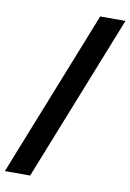

<svg xmlns="http://www.w3.org/2000/svg" viewBox="-140 -811 629 928"><g transform="rotate(10 175.0 -347.0)"><path d="M75 61H-49L275 -755H399Z"/></g></svg>

Font: Muli ExtraBold
Style: Italic
Weight: 800
Italic angle: -4.541°
Designer: Vernon Adams
Foundry: Vernon Adams
Version: Version 2.000